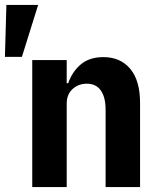

<svg xmlns="http://www.w3.org/2000/svg" viewBox="-20 -760 640 780"><path d="M111 -516H251V-422H257Q274 -470 309 -499Q344 -528 400 -528Q469 -528 509 -480.5Q549 -433 549 -342V0H409V-314Q409 -365 389.5 -392.5Q370 -420 333 -420Q299 -420 275 -398.5Q251 -377 251 -339V0H111ZM6 -740H135L69 -529H0Z"/></svg>

Font: iA Writer Mono V
Style: Regular
Weight: 400
Designer: Mike Abbink, Paul van der Laan, Pieter van Rosmalen
Foundry: Bold Monday
Version: Version 2.000